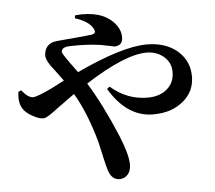

<svg xmlns="http://www.w3.org/2000/svg" viewBox="-58 -864 1115 995"><g transform="rotate(-5 500.0 -366.0)"><path d="M369 -798Q504 -810 568 -741Q601 -705 601 -664Q601 -619 556 -619Q559 -619 489 -633Q415 -644 325 -641Q283 -639 283 -614Q283 -604 358 -503Q596 -615 725 -615Q825 -615 886 -561Q944 -509 944 -430Q944 -351 884 -302Q824 -251 727 -251Q591 -251 500 -403L514 -414Q599 -340 706 -340Q768 -340 806 -372Q846 -405 846 -462Q846 -510 809 -542Q772 -573 720 -573Q608 -573 400 -440Q474 -320 544 -152Q584 -54 584 -3Q584 29 568 48Q551 68 524 68Q482 68 466 13Q460 -5 450 -51Q438 -107 431 -135Q387 -292 327 -392Q280 -359 245 -333Q177 -280 160 -280Q135 -280 102 -299Q69 -317 55 -339Q33 -371 41 -428L56 -435Q88 -394 115 -394Q135 -394 211 -430L281 -466L241 -520Q194 -577 196 -606Q199 -653 238 -668Q254 -674 305 -677Q427 -687 448 -691Q469 -696 461 -715Q443 -758 365 -783Z"/></g></svg>

Font: Source Han Serif JP
Style: Bold
Weight: 700
Designer: Ryoko NISHIZUKA  (kana & ideographs); Frank Grießhammer (Latin, Greek & Cyrillic); Wenlong ZHANG  (bopomofo); Sandoll Co
Foundry: Adobe Systems Incorporated
Version: Version 1.000;PS 1;hotconv 16.6.53;makeotf.lib2.5.65590